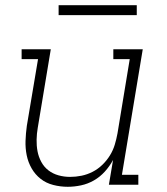

<svg xmlns="http://www.w3.org/2000/svg" viewBox="-20 -709 640 737"><path d="M240 8Q212 8 184.5 1Q157 -6 136 -22.5Q115 -39 101.5 -62.5Q88 -86 82.5 -113Q77 -140 78 -168.5Q79 -197 83 -226L126 -482H63V-520H175L125 -219Q121 -196 120.5 -173Q120 -150 124 -128.5Q128 -107 138.5 -87.5Q149 -68 166 -55Q183 -42 204.5 -36Q226 -30 249 -30Q271 -30 293 -34.5Q315 -39 335.5 -49.5Q356 -60 373 -76.5Q390 -93 402 -112.5Q414 -132 420.5 -153.5Q427 -175 431 -197L478 -482H415V-520H528L448 -38H511V0H398L414 -95Q401 -71 382.5 -50.5Q364 -30 340.5 -16.5Q317 -3 291 2.5Q265 8 240 8ZM505 -651H205V-689H505Z"/></svg>

Font: Iosevka Etoile XLtObl
Style: Regular
Weight: 200
Italic angle: -9°
Designer: Belleve Invis
Foundry: Belleve Invis
Version: Version 15.5.2; ttfautohint (v1.8.4)